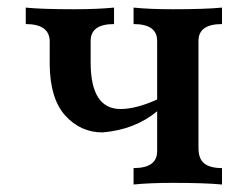

<svg xmlns="http://www.w3.org/2000/svg" viewBox="-20 -493 650 513"><path d="M573.2 0Q527.8 -4.4 441.9 -4.4Q379.9 -4.4 336.9 0V-43.9Q399.9 -43.9 399.9 -88.9V-195.8Q340.8 -146.5 253.9 -139.2Q195.3 -139.2 154.5 -184.1Q113.8 -229 112.8 -320.3V-383.8Q111.3 -428.7 48.8 -428.7V-472.7Q91.3 -468.3 177.7 -468.3Q239.7 -468.3 284.7 -472.7V-428.7Q222.2 -428.7 222.2 -383.8V-326.2Q222.2 -201.7 302.2 -201.7Q343.3 -201.7 399.9 -227.1V-383.8Q399.9 -428.7 336.9 -428.7V-472.7Q379.9 -468.3 441.9 -468.3Q527.8 -468.3 573.2 -472.7V-428.7Q510.3 -428.7 510.3 -383.8V-97.7Q510.3 -68.4 525.9 -56.2Q541.5 -43.9 573.2 -43.9Z"/></svg>

Font: Kelvinch
Style: Bold
Weight: 700
Designer: Paul James Miller
Foundry: High-Logic / Made with FontCreator
Version: Version 3.501;March 28, 2021;FontCreator 13.0.0.2683 64-bit